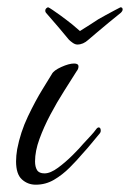

<svg xmlns="http://www.w3.org/2000/svg" viewBox="-20 -506 356 526"><path d="M78 0Q56 0 40 -14.5Q24 -29 24 -64Q24 -79 27 -97Q36 -144 56.5 -187Q77 -230 96.5 -261.5Q116 -293 122 -303Q127 -313 148 -322.5Q169 -332 183 -332Q195 -332 195 -324Q195 -317 190 -311Q175 -287 155.5 -256.5Q136 -226 118 -192Q100 -158 88 -125Q76 -92 76 -64Q76 -49 81.5 -40Q87 -31 102 -31Q118 -31 139 -46.5Q160 -62 179.5 -81.5Q199 -101 208 -112Q218 -123 227.5 -133Q237 -143 245 -154Q248 -157 250 -157Q256 -157 256 -148Q256 -143 252 -139Q241 -126 230 -112.5Q219 -99 207 -86Q191 -67 171 -47Q151 -27 128 -13.5Q105 0 78 0ZM192 -384Q186 -384 179.5 -388.5Q173 -393 169 -397Q161 -407 141 -430.5Q121 -454 106 -471Q104 -473 104 -477Q104 -481 107 -483.5Q110 -486 112 -486Q115 -485 124.5 -478.5Q134 -472 144.5 -464.5Q155 -457 160 -453Q167 -448 178 -439Q189 -430 199 -421Q213 -430 227.5 -439Q242 -448 249 -453Q256 -457 269.5 -464.5Q283 -472 295.5 -478.5Q308 -485 310 -486Q316 -486 316 -480Q316 -476 311 -471Q297 -460 279 -445Q261 -430 245.5 -417Q230 -404 222 -397Q208 -384 192 -384Z"/></svg>

Font: Birthstone
Style: Regular
Weight: 400
Designer: Robert E. Leuschke
Foundry: Robert E. Leuschke
Version: Version 1.013; ttfautohint (v1.8.3)